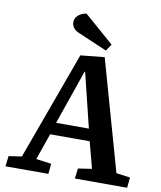

<svg xmlns="http://www.w3.org/2000/svg" viewBox="-99 -1012 914 1090"><g transform="rotate(10 358.0 -467.0)"><path d="M455 -708 635 -71 715 -60 709 0H408L415 -59L494 -71L454 -223H226L173 -71L261 -59L255 0H8L15 -60L90 -71L317 -694ZM248 -293H437L360 -607H357ZM481 -785 455 -746 292 -816Q266 -826 255.5 -841Q245 -856 245 -873Q245 -896 262.5 -912Q280 -928 310 -934Z"/></g></svg>

Font: Literata 12pt SemiBold
Style: Italic
Weight: 600
Italic angle: -2°
Designer: Latin by Veronika Burian and Jose Scaglione. Greek by Irene Vlachou. Cyrillic by Vera Evstafieva
Foundry: TypeTogether
Version: Version 3.002